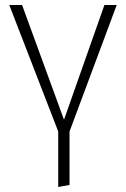

<svg xmlns="http://www.w3.org/2000/svg" viewBox="-20 -542 502 765"><path d="M445 -522H396L235 -65L68 -522H17L212 -18V203L257 195V-18Z"/></svg>

Font: Fira Sans ExtraLight
Style: Regular
Weight: 200
Designer: bBox Type GmbH & Carrois Corporate GbR & Edenspiekermann AG
Foundry: bBox Type GmbH & Carrois Corporate GbR & Edenspiekermann AG
Version: Version 4.300;PS 004.300;hotconv 1.0.88;makeotf.lib2.5.64775